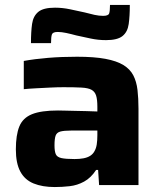

<svg xmlns="http://www.w3.org/2000/svg" viewBox="-20 -747 648 775"><path d="M201 8Q151 8 115.5 -6.5Q80 -21 62 -54.5Q44 -88 44 -144Q44 -202 58 -236.5Q72 -271 109 -286Q146 -301 214 -301Q223 -301 241.5 -300.5Q260 -300 283 -299.5Q306 -299 329.5 -298.5Q353 -298 373 -297V-316Q373 -345 368 -361Q363 -377 349.5 -384.5Q336 -392 308.5 -393.5Q281 -395 236 -395Q212 -395 182 -393.5Q152 -392 123.5 -390.5Q95 -389 76 -387V-501Q120 -509 174.5 -513.5Q229 -518 291 -518Q360 -518 405.5 -509.5Q451 -501 478 -484.5Q505 -468 518 -443Q531 -418 535 -384Q539 -350 539 -308V0H380L376 -61H368Q347 -29 319.5 -14Q292 1 261.5 4.5Q231 8 201 8ZM281 -105Q301 -105 317 -108Q333 -111 344 -118Q355 -125 361 -136Q368 -148 370.5 -164Q373 -180 373 -201V-220H267Q238 -220 223.5 -216Q209 -212 204.5 -199.5Q200 -187 200 -160Q200 -137 205 -125Q210 -113 227.5 -109Q245 -105 281 -105ZM105 -573Q105 -619 109.5 -650.5Q114 -682 134.5 -699Q155 -716 202 -716Q232 -716 263 -709.5Q294 -703 321 -697Q343 -691 361.5 -687Q380 -683 396 -683Q417 -683 420.5 -692.5Q424 -702 424 -727H504Q504 -682 499.5 -650Q495 -618 474.5 -601.5Q454 -585 408 -585Q376 -585 346 -591.5Q316 -598 288 -604Q266 -610 247 -614Q228 -618 213 -618Q193 -618 189.5 -608Q186 -598 186 -573Z"/></svg>

Font: Saira SemiExpanded
Style: Bold
Weight: 700
Width: 6
Designer: Hector Gatti with collaboration of the Omnibus-Type team
Foundry: Omnibus-Type
Version: Version 1.101